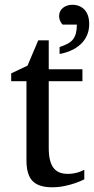

<svg xmlns="http://www.w3.org/2000/svg" viewBox="-20 -772 394 804"><path d="M353.5 -670.9Q353.5 -645 344.2 -624Q335 -603 318.4 -587.4Q301.8 -571.8 279.1 -561.3Q256.3 -550.8 229.5 -545.9V-575.2Q249.5 -581.5 263.2 -588.9Q276.9 -596.2 285.4 -606.9Q293.9 -617.7 297.9 -632.6Q301.8 -647.5 301.8 -668.9H242.7Q241.7 -669.4 239 -672.4Q236.3 -675.3 233.9 -679.9Q231.4 -684.6 229.5 -690.9Q227.5 -697.3 227.5 -705.1Q227.5 -715.8 231.9 -724.6Q236.3 -733.4 244.1 -739.5Q252 -745.6 261.7 -748.8Q271.5 -752 282.7 -752Q314.5 -752 334 -731.2Q353.5 -710.4 353.5 -670.9ZM333 -21Q314.5 -11.7 292.5 -4.4Q273.9 2 249.5 7.1Q225.1 12.2 198.2 12.2Q141.6 12.2 116.2 -14.2Q90.8 -40.5 90.8 -100.1V-432.1H26.9V-464.8L95.2 -497.1L140.1 -603H184.1V-481.9H325.2V-432.1H184.1V-152.8Q184.1 -123 189.2 -102.3Q194.3 -81.5 204.3 -68.6Q214.4 -55.7 229.2 -49.8Q244.1 -43.9 264.2 -43.9Q278.8 -43.9 291.3 -46.4Q303.7 -48.8 313 -52.2Q323.7 -56.2 333 -61Z"/></svg>

Font: Charis SIL Eur
Style: Regular
Weight: 400
Foundry: SIL International
Version: Version 5.000